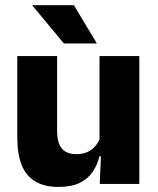

<svg xmlns="http://www.w3.org/2000/svg" viewBox="-20 -707 606 738"><path d="M46.5 -491.5H199.5V-202.5Q199.5 -175.5 206.5 -155.8Q213.5 -136 230 -125.2Q246.5 -114.5 275 -114.5Q299 -114.5 316.8 -123Q334.5 -131.5 346.8 -146Q359 -160.5 365 -178L388.5 -106.5H362.5Q354.5 -73.5 336.2 -46.5Q318 -19.5 286.2 -4Q254.5 11.5 205 11.5Q150.5 11.5 115.2 -9.8Q80 -31 63.2 -73Q46.5 -115 46.5 -178ZM362.5 -491.5H515.5V0H363.5L368.5 -123L362.5 -137ZM351.5 -541.5 264 -687H105V-685L225.5 -540H351.5Z"/></svg>

Font: Anek Kannada
Style: Bold
Weight: 700
Version: Version 1.003